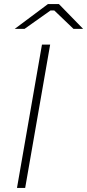

<svg xmlns="http://www.w3.org/2000/svg" viewBox="-20 -918 426 938"><path d="M63 0H103L225 -700H185ZM52 -777H100L227 -867H245L339 -777H386L268 -898H214Z"/></svg>

Font: Fixel Display 20240404 ExLight
Style: Italic
Weight: 200
Italic angle: -10°
Designer: AlfaBravo + MacPaw
Foundry: Kyrylo Tkachov, Marchela Mozhyna, Serhii Makarenko, Maria Weinstein, Zakhar Kryvoshyya
Version: Version 1.211;Glyphs 3.2 (3225)